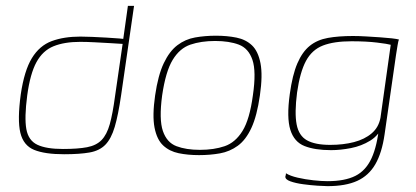

<svg xmlns="http://www.w3.org/2000/svg" viewBox="-20 -525 1420 656"><path d="M199 2Q133 2 96.5 -13Q60 -28 49.5 -71.5Q39 -115 51 -203Q63 -284 89 -326.5Q115 -369 156.5 -384.5Q198 -400 255 -400Q270 -400 294.5 -399Q319 -398 344 -396.5Q369 -395 388 -393.5Q407 -392 412 -391L400 -384L417 -505H438L394 -201Q384 -132 372 -91.5Q360 -51 340 -30.5Q320 -10 286 -4Q252 2 199 2ZM195 -16Q246 -16 277.5 -22Q309 -28 327 -46.5Q345 -65 355 -100.5Q365 -136 373 -196L399 -375Q385 -376 358.5 -377.5Q332 -379 304 -380.5Q276 -382 254 -382Q200 -382 163 -367Q126 -352 104.5 -312.5Q83 -273 73 -199Q63 -123 70 -84Q77 -45 107.5 -30.5Q138 -16 195 -16Z M660 5Q622 5 590.5 -1.5Q559 -8 537.5 -28Q516 -48 508 -89Q500 -130 510 -199Q520 -268 539.5 -309Q559 -350 586 -370.5Q613 -391 646.5 -397Q680 -403 718 -403Q756 -403 788 -396.5Q820 -390 841 -370Q862 -350 870 -309Q878 -268 868 -199Q858 -129 839 -88Q820 -47 792.5 -27Q765 -7 731.5 -1Q698 5 660 5ZM663 -13Q711 -13 747.5 -25.5Q784 -38 808.5 -77.5Q833 -117 844 -199Q856 -281 842.5 -320.5Q829 -360 796 -372.5Q763 -385 715 -385Q667 -385 630.5 -372.5Q594 -360 570 -320.5Q546 -281 534 -199Q523 -117 536.5 -77.5Q550 -38 583 -25.5Q616 -13 663 -13Z M1099 111Q1089 111 1065.5 109.5Q1042 108 1016 104.5Q990 101 972 94.5Q954 88 955 78Q956 76 956.5 72.5Q957 69 957 67Q971 76 997 82Q1023 88 1051 91Q1079 94 1099 94Q1158 94 1194 76Q1230 58 1249.5 15.5Q1269 -27 1276 -98L1290 -99Q1275 -63 1245 -44.5Q1215 -26 1179 -19Q1143 -12 1111 -12Q1056 -12 1020.5 -26Q985 -40 972 -81.5Q959 -123 970 -203Q979 -269 996 -308.5Q1013 -348 1038.5 -368.5Q1064 -389 1100.5 -395.5Q1137 -402 1186 -402Q1207 -402 1231.5 -400.5Q1256 -399 1279 -397.5Q1302 -396 1319 -394Q1336 -392 1343 -390Q1341 -386 1338.5 -371Q1336 -356 1333 -337Q1330 -318 1328 -302L1294 -66Q1285 -3 1262.5 36Q1240 75 1200.5 93Q1161 111 1099 111ZM1108 -30Q1153 -30 1189.5 -39.5Q1226 -49 1250 -69.5Q1274 -90 1280 -123L1315 -372Q1305 -375 1268.5 -379.5Q1232 -384 1181 -384Q1121 -384 1083.5 -369.5Q1046 -355 1025.5 -317Q1005 -279 995 -209Q986 -139 993.5 -100Q1001 -61 1029 -45.5Q1057 -30 1108 -30Z"/></svg>

Font: Genos Thin Thin
Style: Italic
Weight: 250
Italic angle: -8°
Version: Version 1.010